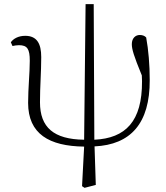

<svg xmlns="http://www.w3.org/2000/svg" viewBox="-20 -690 797 922"><path d="M386 212 440 198 434 13C607 5 700 -97 699 -306C699 -378 693 -450 682 -510C675 -518 664 -522 651 -522C631 -522 613 -507 613 -478C613 -454 622 -423 661 -328L662 -300C663 -107 583 -26 433 -19L430 -670H391L384 -19C238 -21 172 -78 172 -199C172 -276 178 -342 178 -416C178 -481 157 -518 101 -518C68 -518 44 -504 32 -487L40 -469C49 -471 60 -473 71 -473C111 -473 123 -455 123 -398C123 -339 115 -266 115 -196C115 -47 216 12 384 14L374 204Z"/></svg>

Font: Noto Serif CJK SC ExtraLight
Style: Regular
Weight: 200
Designer: Ryoko NISHIZUKA 西塚涼子 (kana & ideographs); Frank Grießhammer (Latin, Greek & Cyrillic); Wenlong ZHANG 张文龙 (bopomofo); San
Foundry: Adobe
Version: Version 2.001;hotconv 1.1.0;makeotfexe 2.6.0